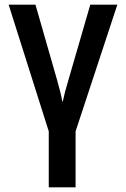

<svg xmlns="http://www.w3.org/2000/svg" viewBox="-20 -563 540 823"><path d="M189 240H304V0L483 -543H367L275 -226C263 -187 254 -152 249 -128H247C243 -152 236 -181 223 -226L132 -543H17L189 0Z"/></svg>

Font: Noto Sans Mono ExtraCondensed SemiBold
Style: Regular
Weight: 600
Width: 2
Designer: Monotype Design Team
Foundry: Monotype Imaging Inc.
Version: Version 2.014